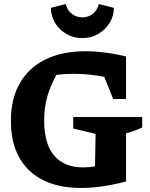

<svg xmlns="http://www.w3.org/2000/svg" viewBox="-20 -921 744 952"><path d="M383 11Q216 11 125 -76Q34 -163 34 -322Q34 -431 78 -508Q122 -585 205 -626Q288 -667 404 -667Q449 -667 500.5 -660.5Q552 -654 605 -641V-430H541L497 -540Q421 -555 344 -555Q302 -555 260 -550Q230 -497 214.5 -442Q199 -387 199 -323Q199 -208 248.5 -149.5Q298 -91 393 -91Q420 -91 451 -96L454 -257L343 -284V-341H685V-289Q668 -281 648 -273.5Q628 -266 605 -260V-21Q543 -5 487 3Q431 11 383 11ZM388 -732Q345 -732 310 -752Q275 -772 254 -806Q233 -840 232 -882L306 -901Q313 -871 335.5 -853Q358 -835 388 -835Q419 -835 441 -853Q463 -871 470 -901L545 -882Q544 -840 522.5 -806Q501 -772 466 -752Q431 -732 388 -732Z"/></svg>

Font: Piazzolla SC
Style: Bold
Weight: 700
Designer: Juan Pablo del Peral
Foundry: Huerta Tipografica
Version: Version 1.330